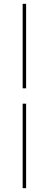

<svg xmlns="http://www.w3.org/2000/svg" viewBox="-20 -840 254 1000"><path d="M116 -300V140H98V-300ZM98 -380V-820H116V-380Z"/></svg>

Font: Kalnia SemiExpanded Light
Style: Regular
Weight: 300
Width: 6
Designer: Frida Medrano
Foundry: Frida Medrano
Version: Version 1.105